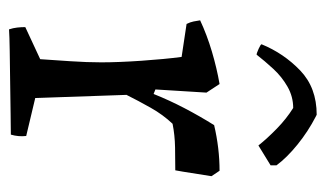

<svg xmlns="http://www.w3.org/2000/svg" viewBox="-168 -549 721 425"><g transform="rotate(90 192.5 -336.5)"><path d="M45 4Q42 -5 41 -14Q40 -23 40 -32L111 -65Q113 -94 115.5 -131.5Q118 -169 118 -200Q118 -238 114.5 -289Q111 -340 106 -378L33 -389Q29 -397 27.5 -404.5Q26 -412 25 -419Q57 -434 94 -445Q131 -456 166 -462L185 -433L178 -320L188 -316Q202 -351 219.5 -384.5Q237 -418 257 -450Q308 -462 358 -462L370 -444L360 -381L357 -364Q333 -364 306 -363.5Q279 -363 254 -358Q234 -337 218.5 -309.5Q203 -282 190 -256L197 -54L281 -34Q283 -17 278 0Q265 0 233 0.5Q201 1 163 1.5Q125 2 92.5 2.5Q60 3 45 4ZM234 -677 238 -675Q271 -658 300 -634.5Q329 -611 346 -588V-575L302 -548Q287 -567 265 -588.5Q243 -610 219 -625Q194 -625 172 -612.5Q150 -600 132.5 -581Q115 -562 101 -544Q98 -544 88 -548.5Q78 -553 78 -555Q98 -604 136 -640.5Q174 -677 234 -677Z"/></g></svg>

Font: Labrada
Style: Regular
Weight: 400
Designer: Mercedes Jáuregui
Foundry: Omnibus-Type Team
Version: Version 1.000; ttfautohint (v1.8.4.7-5d5b)